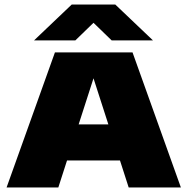

<svg xmlns="http://www.w3.org/2000/svg" viewBox="-20 -826 826 846"><path d="M9 0 222 -595H564L777 0H547L382 -512H402L237 0ZM232 -119 286 -278H499L552 -119ZM130 -648 296 -806H488L654 -648H472L373 -744H411L312 -648Z"/></svg>

Font: Encode Sans SC Expanded Black
Style: Regular
Weight: 900
Width: 7
Designer: Multiple Designers
Foundry: Impallari Type
Version: Version 3.002